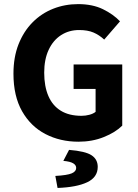

<svg xmlns="http://www.w3.org/2000/svg" viewBox="-20 -684 678 943"><path d="M365.3 12Q275.5 12 203.2 -25.6Q130.8 -63.1 88.4 -137.7Q46.1 -212.3 46.1 -322.1Q46.1 -403.4 71.1 -466.7Q96.2 -530.1 139.9 -574.2Q183.7 -618.4 241.2 -641.1Q298.8 -663.8 363.8 -663.8Q434.7 -663.8 485.9 -638.7Q537 -613.6 569.4 -579.2L491.8 -489.6Q467.6 -512 439.1 -524.3Q410.7 -536.5 368.7 -536.5Q318.6 -536.5 279.7 -511.3Q240.8 -486.1 219 -439.2Q197.1 -392.4 197.1 -327.1Q197.1 -260.1 217.6 -212.6Q238 -165.2 278.6 -140.2Q319.1 -115.2 380.5 -115.2Q400.5 -115.2 419.1 -120.3Q437.7 -125.3 449.5 -134.6V-247.2H341.5V-367.4H580.4V-66.9Q547.1 -33.9 490.3 -11Q433.6 12 365.3 12ZM262.7 239.1 251.8 180.1Q310.3 176.8 332.3 167.4Q354.2 158 354.2 140.9Q354.2 126.8 339.4 118Q324.6 109.1 291.1 106.1L319.2 52.1Q399.6 58.6 429.8 78.7Q460 98.7 460 135.6Q460 186.7 408.1 211.2Q356.2 235.7 262.7 239.1Z"/></svg>

Font: Source Sans Variable
Style: Regular
Weight: 200
Designer: Paul D. Hunt
Foundry: Adobe Systems Incorporated
Version: Version 3.006;hotconv 1.0.111;makeotfexe 2.5.65597